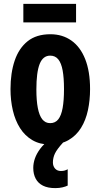

<svg xmlns="http://www.w3.org/2000/svg" viewBox="-20 -733 517 987"><path d="M443 -275Q443 -218 432 -166.5Q421 -115 396.5 -75.5Q372 -36 332.5 -13Q293 10 237 10Q185 10 146.5 -12.5Q108 -35 83 -74.5Q58 -114 46 -165.5Q34 -217 34 -275Q34 -358 55.5 -421.5Q77 -485 122 -521Q167 -557 239 -557Q301 -557 347 -524.5Q393 -492 418 -429Q443 -366 443 -275ZM167 -273Q167 -216 174.5 -177.5Q182 -139 197.5 -119.5Q213 -100 238 -100Q264 -100 279.5 -119.5Q295 -139 302 -178Q309 -217 309 -275Q309 -333 302 -371Q295 -409 279.5 -428Q264 -447 238 -447Q201 -447 184 -404.5Q167 -362 167 -273ZM371 -713V-618H100V-713ZM252 102Q252 121 263 133.5Q274 146 293 146Q305 146 313 143.5Q321 141 328 137V221Q318 226 301.5 230Q285 234 264 234Q226 234 201 221.5Q176 209 163.5 185.5Q151 162 151 130Q151 106 159.5 81.5Q168 57 186.5 32Q205 7 235 -15L304 0Q273 34 262.5 56Q252 78 252 102Z"/></svg>

Font: Noto Sans Display ExtraCondensed
Style: Bold
Weight: 700
Width: 2
Designer: Monotype Design Team
Foundry: Monotype Imaging Inc.
Version: Version 2.003